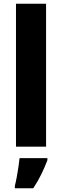

<svg xmlns="http://www.w3.org/2000/svg" viewBox="-20 -780 331 1021"><path d="M225 0H65V-760H225ZM232 72Q218 109 200 146Q182 183 157 221H59V208Q64 189 69 162Q74 135 78 108Q82 81 84 61H232Z"/></svg>

Font: Noto Sans SemiCondensed ExtraBold
Style: Regular
Weight: 800
Width: 4
Designer: Monotype Design Team
Foundry: Monotype Imaging Inc.
Version: Version 2.013; ttfautohint (v1.8.4.7-5d5b)